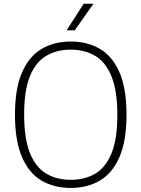

<svg xmlns="http://www.w3.org/2000/svg" viewBox="-20 -964 732 994"><path d="M346 9Q259.5 9 194.8 -29.2Q130 -67.5 93.8 -151Q57.5 -234.5 57.5 -370Q57.5 -505.5 94 -589Q130.5 -672.5 195.5 -710.8Q260.5 -749 346 -749Q432.5 -749 497.5 -710.8Q562.5 -672.5 598.8 -589Q635 -505.5 635 -370Q635 -234.5 598.5 -151Q562 -67.5 497 -29.2Q432 9 346 9ZM346 -33Q418.5 -33 472.8 -64.8Q527 -96.5 557.2 -170Q587.5 -243.5 587.5 -368Q587.5 -494.5 557.2 -568.8Q527 -643 472.5 -675Q418 -707 346 -707Q274 -707 219.8 -675.2Q165.5 -643.5 135.2 -570Q105 -496.5 105 -372Q105 -245.5 135.2 -171.2Q165.5 -97 219.8 -65Q274 -33 346 -33ZM325 -807 413 -944.5H463.5L367 -807Z"/></svg>

Font: Encode Sans Condensed Thin ExtraLight
Style: Regular
Weight: 250
Version: Version 3.002